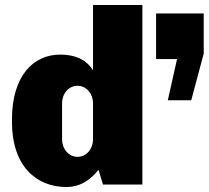

<svg xmlns="http://www.w3.org/2000/svg" viewBox="-20 -740 837 770"><path d="M551 0V-720H353V-458C332 -493 292 -521 221 -521C114 -521 28 -436 28 -261V-250C28 -75 125 10 246 10C307 10 347 -24 375 -59L393 0ZM797 -686H606V-503H690L653 -338H747L797 -525ZM291 -396C326 -396 353 -365 353 -326V-181C353 -142 326 -111 291 -111C256 -111 229 -142 229 -181V-326C229 -365 256 -396 291 -396Z"/></svg>

Font: Chivo Light
Style: Bold
Weight: 900
Designer: Hector Gatti
Foundry: Omnibus-Type
Version: Version 1.003;PS 001.003;hotconv 1.0.70;makeotf.lib2.5.58329